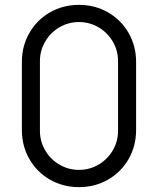

<svg xmlns="http://www.w3.org/2000/svg" viewBox="-20 -755 650 790"><path d="M305 15Q239.3 15 185.6 -15.9Q131.8 -46.8 100.9 -100.6Q70 -154.3 70 -220V-500Q70 -565.7 100.9 -619.4Q131.8 -673.2 185.6 -704.1Q239.3 -735 305 -735Q370.7 -735 424.4 -704.1Q478.2 -673.2 509.1 -619.4Q540 -565.7 540 -500V-220Q540 -154.3 509.1 -100.6Q478.2 -46.8 424.4 -15.9Q370.7 15 305 15ZM305 -56Q348.5 -56 385.4 -77.7Q422.3 -99.3 444 -136.2Q465.7 -173.2 465.7 -216.7V-503.7Q465.7 -547.2 444 -584.1Q422.3 -621 385.4 -642.7Q348.5 -664.3 305 -664.3Q261.5 -664.3 224.6 -642.7Q187.7 -621 166 -584.1Q144.3 -547.2 144.3 -503.7V-216.7Q144.3 -173.2 166 -136.2Q187.7 -99.3 224.6 -77.7Q261.5 -56 305 -56Z"/></svg>

Font: Manrope
Style: Regular
Weight: 400
Designer: Mikhail Sharanda
Foundry: Mikhail Sharanda
Version: Version 4.503